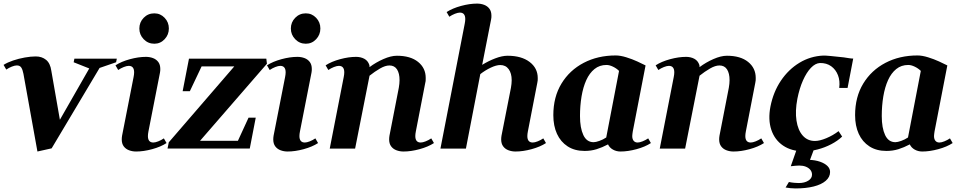

<svg xmlns="http://www.w3.org/2000/svg" viewBox="-39 -826 5326 1067"><path d="M169 16 91.2 -416Q86.8 -439 79.1 -450.7Q71.4 -462.4 54.4 -462.4Q43.4 -462.4 26.9 -455.9Q10.4 -449.4 -4.2 -439.4L-19.2 -465.4Q2.8 -479.4 34 -489.9Q65.2 -500.4 98.7 -506.4Q132.2 -512.4 159.6 -512.4Q193.8 -512.4 217.1 -493.4Q240.4 -474.4 246.2 -432.8L293.8 -160.4L457 -445.6L370.4 -480L374.4 -500H610.2L606.2 -480L514.4 -448.4L248 -1.6Z M717.4 16Q696.6 16 678.2 9.1Q659.8 2.2 648.7 -12.6Q637.6 -27.5 637.6 -51.2Q637.6 -55.9 638 -61Q638.4 -66 639.4 -72L703.4 -398Q706.4 -413 706.4 -424Q706.4 -460 676.4 -460Q665.4 -460 648.9 -453.5Q632.4 -447 617.8 -437L602.8 -463Q635.2 -484 682.8 -497Q730.4 -510 772 -510Q793.2 -510 811.4 -503.1Q829.6 -496.2 840.7 -481.4Q851.8 -466.5 851.8 -442.8Q851.8 -438.1 851.5 -433.1Q851.2 -428 850 -422L786 -96Q783 -81 783 -70Q783 -34 813 -34Q824 -34 840.5 -40.5Q857 -47 871.6 -57L886.6 -31Q854.2 -10 806.6 3Q759 16 717.4 16ZM818.5 -583Q783.6 -583 759.5 -608.1Q735.4 -633.1 735.4 -667.4Q735.4 -702.4 759.5 -727.1Q783.6 -751.8 818.5 -751.8Q852.2 -751.8 875.8 -727.1Q899.4 -702.4 899.4 -667.7Q899.4 -633 875.8 -608Q852.2 -583 818.5 -583Z M892 -0.4 899 -35.2 1269.2 -464.2 1271.8 -457H1073L1085.2 -465L1016 -319H976L1011.2 -500H1441L1444.4 -471.8L1066.4 -36.2L1063.8 -43.4H1291.6L1279.4 -35.4L1342.2 -172H1382.2L1349 -0.4Z M1559.4 16Q1538.6 16 1520.2 9.1Q1501.8 2.2 1490.7 -12.6Q1479.6 -27.5 1479.6 -51.2Q1479.6 -55.9 1480 -61Q1480.4 -66 1481.4 -72L1545.4 -398Q1548.4 -413 1548.4 -424Q1548.4 -460 1518.4 -460Q1507.4 -460 1490.9 -453.5Q1474.4 -447 1459.8 -437L1444.8 -463Q1477.2 -484 1524.8 -497Q1572.4 -510 1614 -510Q1635.2 -510 1653.4 -503.1Q1671.6 -496.2 1682.7 -481.4Q1693.8 -466.5 1693.8 -442.8Q1693.8 -438.1 1693.5 -433.1Q1693.2 -428 1692 -422L1628 -96Q1625 -81 1625 -70Q1625 -34 1655 -34Q1666 -34 1682.5 -40.5Q1699 -47 1713.6 -57L1728.6 -31Q1696.2 -10 1648.6 3Q1601 16 1559.4 16ZM1660.5 -583Q1625.6 -583 1601.5 -608.1Q1577.4 -633.1 1577.4 -667.4Q1577.4 -702.4 1601.5 -727.1Q1625.6 -751.8 1660.5 -751.8Q1694.2 -751.8 1717.8 -727.1Q1741.4 -702.4 1741.4 -667.7Q1741.4 -633 1717.8 -608Q1694.2 -583 1660.5 -583Z M2203.4 16Q2182.6 16 2164.2 9.1Q2145.8 2.2 2134.7 -12.7Q2123.6 -27.6 2123.6 -51.2Q2123.6 -55.8 2124 -60.9Q2124.4 -66 2125.4 -72L2177.2 -338Q2179.2 -349.4 2180.3 -360.3Q2181.4 -371.2 2181.4 -380.4Q2181.4 -418.6 2167.3 -440.4Q2153.2 -462.2 2125 -462.2Q2102.2 -462.2 2072.9 -445.3Q2043.6 -428.4 2014.6 -405.2L1934.4 0H1793.4L1871.2 -398Q1874.2 -413 1874.2 -424Q1874.2 -460 1844.2 -460Q1833.2 -460 1816.7 -453.5Q1800.2 -447 1785.6 -437L1770.6 -463Q1803 -484 1850.6 -497Q1898.2 -510 1939.8 -510Q1965.8 -510 1985.8 -499.2Q2005.8 -488.4 2013.6 -464.8Q2014.2 -462.2 2014.3 -459.4Q2014.4 -456.6 2014.6 -453Q2050.2 -479.6 2092 -497.9Q2133.8 -516.2 2166.6 -516.2Q2242 -516.2 2284.4 -482Q2326.8 -447.8 2326.8 -393Q2326.8 -386.6 2326.6 -380Q2326.4 -373.4 2324.4 -366L2272 -96Q2269 -81 2269 -70Q2269 -34 2299 -34Q2310 -34 2326.5 -40.5Q2343 -47 2357.6 -57L2372.6 -31Q2340.2 -10 2292.6 3Q2245 16 2203.4 16Z M2826 16Q2805.2 16 2786.8 9.1Q2768.4 2.2 2757.3 -12.7Q2746.2 -27.6 2746.2 -51.2Q2746.2 -55.8 2746.6 -60.9Q2747 -66 2748 -72L2800.4 -338Q2802.4 -349 2803.5 -359.9Q2804.6 -370.8 2804.6 -380Q2804.6 -418.6 2787.9 -441.6Q2771.2 -464.6 2741 -464.6Q2719 -464.6 2688.2 -450Q2657.4 -435.4 2630.2 -414.2L2550.2 0H2408.6L2543.6 -694Q2546.6 -709 2546.6 -720Q2546.6 -756 2516.6 -756Q2505.6 -756 2489.1 -749.5Q2472.6 -743 2458 -733L2443 -759Q2475.4 -780 2523 -793Q2570.6 -806 2612.2 -806Q2633.4 -806 2651.6 -799.1Q2669.8 -792.2 2680.9 -777.3Q2692 -762.4 2692 -738.8Q2692 -734.2 2691.8 -729.1Q2691.6 -724 2690.2 -718L2640.6 -465.6Q2675.4 -487.2 2713.4 -501.7Q2751.4 -516.2 2781.8 -516.2Q2858.8 -516.2 2904.1 -481.8Q2949.4 -447.4 2949.4 -392.2Q2949.4 -385.8 2949.2 -379.6Q2949 -373.4 2947 -366L2894.6 -96Q2891.6 -81 2891.6 -70Q2891.6 -34 2921.6 -34Q2932.6 -34 2949.1 -40.5Q2965.6 -47 2980.2 -57L2995.2 -31Q2962.8 -10 2915.2 3Q2867.6 16 2826 16Z M3409 16Q3386.4 16 3367.4 5.4Q3348.4 -5.2 3340 -23.6Q3307.4 -6.4 3276.4 3.2Q3245.4 12.8 3209.8 12.8Q3154.6 12.8 3115.6 -12.5Q3076.6 -37.8 3056.3 -82.2Q3036 -126.6 3036 -186Q3036 -287 3081.2 -361.4Q3126.4 -435.8 3204.8 -476.8Q3283.2 -517.8 3382.8 -517.8Q3408.4 -517.8 3441.3 -507.7Q3474.2 -497.6 3503.2 -484.2L3548.6 -462.4L3477.6 -96Q3476.6 -89 3475.6 -82Q3474.6 -75 3474.6 -70Q3474.6 -52.8 3482.5 -43.4Q3490.4 -34 3504.6 -34Q3515.6 -34 3531.9 -40.5Q3548.2 -47 3563.2 -57L3578.2 -31Q3546.2 -10 3498.4 3Q3450.6 16 3409 16ZM3259.8 -35.8Q3272 -35.8 3292.2 -43Q3312.4 -50.2 3330 -62L3401.2 -432Q3387 -446.2 3367.3 -455.6Q3347.6 -465 3331.6 -465Q3292.8 -465 3264.8 -442.4Q3236.8 -419.8 3219.1 -380.6Q3201.4 -341.4 3192.8 -290Q3184.2 -238.6 3184.2 -181Q3184.2 -115.2 3202.8 -75.5Q3221.4 -35.8 3259.8 -35.8Z M4037.4 16Q4016.6 16 3998.2 9.1Q3979.8 2.2 3968.7 -12.7Q3957.6 -27.6 3957.6 -51.2Q3957.6 -55.8 3958 -60.9Q3958.4 -66 3959.4 -72L4011.2 -338Q4013.2 -349.4 4014.3 -360.3Q4015.4 -371.2 4015.4 -380.4Q4015.4 -418.6 4001.3 -440.4Q3987.2 -462.2 3959 -462.2Q3936.2 -462.2 3906.9 -445.3Q3877.6 -428.4 3848.6 -405.2L3768.4 0H3627.4L3705.2 -398Q3708.2 -413 3708.2 -424Q3708.2 -460 3678.2 -460Q3667.2 -460 3650.7 -453.5Q3634.2 -447 3619.6 -437L3604.6 -463Q3637 -484 3684.6 -497Q3732.2 -510 3773.8 -510Q3799.8 -510 3819.8 -499.2Q3839.8 -488.4 3847.6 -464.8Q3848.2 -462.2 3848.3 -459.4Q3848.4 -456.6 3848.6 -453Q3884.2 -479.6 3926 -497.9Q3967.8 -516.2 4000.6 -516.2Q4076 -516.2 4118.4 -482Q4160.8 -447.8 4160.8 -393Q4160.8 -386.6 4160.6 -380Q4160.4 -373.4 4158.4 -366L4106 -96Q4103 -81 4103 -70Q4103 -34 4133 -34Q4144 -34 4160.5 -40.5Q4177 -47 4191.6 -57L4206.6 -31Q4174.2 -10 4126.6 3Q4079 16 4037.4 16Z M4428 14.8Q4359.6 14.8 4312.8 -17Q4266 -48.8 4247.3 -105.1Q4228.6 -161.4 4242.6 -234Q4258.6 -315.2 4300.8 -377.8Q4343 -440.4 4404 -477.3Q4465 -514.2 4537 -517.2Q4548 -517.6 4578.8 -514.6Q4609.6 -511.6 4650 -507.2Q4667 -504.6 4681 -502.4Q4695 -500.2 4702.6 -500.8L4671.2 -337.2H4624.8Q4630 -376.4 4617.9 -407.9Q4605.8 -439.4 4580.1 -457.9Q4554.4 -476.4 4517.8 -475.8Q4492 -474.6 4467.5 -449Q4443 -423.4 4423.3 -379Q4403.6 -334.6 4392.2 -277Q4379.2 -208.8 4387.3 -155.8Q4395.4 -102.8 4421.9 -72.7Q4448.4 -42.6 4489.8 -42.6Q4516.2 -42.6 4553.1 -58Q4590 -73.4 4621.2 -97.2L4641 -67Q4616 -43 4580.2 -24.4Q4544.4 -5.8 4505 4.5Q4465.6 14.8 4428 14.8ZM4381.8 221.2Q4368.4 221.2 4353.2 219.7Q4338 218.2 4326.8 216L4345.2 185.4Q4359.8 188.6 4375 189.9Q4390.2 191.2 4400 191.2Q4432 191.2 4452.8 178.1Q4473.6 165 4473.6 144.8Q4473.6 129.2 4464.3 117.9Q4455 106.6 4439.2 100.3Q4423.4 94 4402.2 94Q4395.2 94 4382.2 95.1Q4369.2 96.2 4355.6 97.8L4396.4 -18.4H4492.6L4459.6 70.2L4456.4 62.2Q4491.4 63.4 4517.9 72.6Q4544.4 81.8 4559.2 96.3Q4574 110.8 4574 129.8Q4574 157.8 4549.9 178.7Q4525.8 199.6 4482.7 210.4Q4439.6 221.2 4381.8 221.2Z M5086 16Q5063.4 16 5044.4 5.4Q5025.4 -5.2 5017 -23.6Q4984.4 -6.4 4953.4 3.2Q4922.4 12.8 4886.8 12.8Q4831.6 12.8 4792.6 -12.5Q4753.6 -37.8 4733.3 -82.2Q4713 -126.6 4713 -186Q4713 -287 4758.2 -361.4Q4803.4 -435.8 4881.8 -476.8Q4960.2 -517.8 5059.8 -517.8Q5085.4 -517.8 5118.3 -507.7Q5151.2 -497.6 5180.2 -484.2L5225.6 -462.4L5154.6 -96Q5153.6 -89 5152.6 -82Q5151.6 -75 5151.6 -70Q5151.6 -52.8 5159.5 -43.4Q5167.4 -34 5181.6 -34Q5192.6 -34 5208.9 -40.5Q5225.2 -47 5240.2 -57L5255.2 -31Q5223.2 -10 5175.4 3Q5127.6 16 5086 16ZM4936.8 -35.8Q4949 -35.8 4969.2 -43Q4989.4 -50.2 5007 -62L5078.2 -432Q5064 -446.2 5044.3 -455.6Q5024.6 -465 5008.6 -465Q4969.8 -465 4941.8 -442.4Q4913.8 -419.8 4896.1 -380.6Q4878.4 -341.4 4869.8 -290Q4861.2 -238.6 4861.2 -181Q4861.2 -115.2 4879.8 -75.5Q4898.4 -35.8 4936.8 -35.8Z"/></svg>

Font: Wittgenstein
Style: Italic
Weight: 400
Italic angle: -11°
Designer: Jörg Drees
Foundry: Jörg Drees
Version: Version 1.500